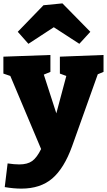

<svg xmlns="http://www.w3.org/2000/svg" viewBox="-26 -870 632 1135"><path d="M586 -545V-445L552 -431L400 -5Q353 125 283 185Q213 245 100 245Q55 245 2 236L19 96Q59 102 88 102Q136 102 164 82Q192 62 217 11L35 -421L-6 -435V-535L272 -545V-445L233 -429L307 -200L366 -421L328 -435V-535ZM343 -850 508 -682 443 -611 292 -709 142 -611 79 -682 231 -839Z"/></svg>

Font: Bitter Pro Black
Style: Regular
Weight: 900
Designer: Sol Matas, and Bitter project Authors
Foundry: Sol Matas
Version: Version 1.010